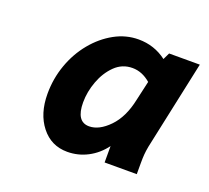

<svg xmlns="http://www.w3.org/2000/svg" viewBox="-82 -799 671 617"><g transform="rotate(20 253.5 -490.0)"><path d="M79 -435Q79 -487 96 -534.5Q113 -582 143.5 -619Q174 -656 213 -677.5Q252 -699 295 -699Q349 -699 391 -667L402 -690H507L442 -386Q439 -370 438 -357.5Q437 -345 437 -328V-290H327V-346Q304 -315 271.5 -298Q239 -281 202 -281Q147 -281 113 -324Q79 -367 79 -435ZM196 -448Q196 -382 240 -382Q274 -382 308 -417Q342 -452 355 -515L370 -581Q341 -606 308 -606Q273 -606 248 -581.5Q223 -557 209.5 -520.5Q196 -484 196 -448Z"/></g></svg>

Font: Radio Canada
Style: Bold Italic
Weight: 700
Italic angle: -12°
Designer: Charles Daoud, Etienne Aubert Bonn, Alexandre Saumier Demers, Jacques Le Bailly
Foundry: Radio-Canada
Version: Version 2.104; ttfautohint (v1.8.4.7-5d5b);gftools[0.9.28.de